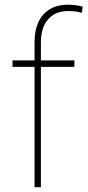

<svg xmlns="http://www.w3.org/2000/svg" viewBox="-20 -780 365 800"><path d="M150.4 0H124V-501.5H32.2V-528.3H124V-603.5Q124 -679.2 160.9 -719.7Q197.8 -760.3 262.2 -760.3Q277.3 -760.3 293.5 -758.5Q309.6 -756.8 324.7 -752L320.8 -726.6Q307.1 -730.5 294.9 -732.2Q282.7 -733.9 262.7 -733.9Q210.9 -733.9 180.7 -699.7Q150.4 -665.5 150.4 -603.5V-528.3H290V-501.5H150.4Z"/></svg>

Font: Vazirmatn UI Thin
Style: Regular
Weight: 100
Designer: Saber Rastikerdar
Foundry: Saber Rastikerdar
Version: Version 33.003